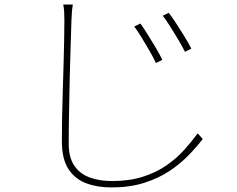

<svg xmlns="http://www.w3.org/2000/svg" viewBox="-20 -777 1040 841"><path d="M595 -674Q606 -659 624 -630.5Q642 -602 660.5 -571Q679 -540 691 -515L663 -501Q653 -523 636 -552.5Q619 -582 601 -611.5Q583 -641 568 -661ZM719 -721Q731 -706 749.5 -678Q768 -650 787 -619Q806 -588 818 -564L790 -550Q780 -571 762.5 -600.5Q745 -630 726.5 -659.5Q708 -689 693 -708ZM299 -757Q296 -739 295 -724Q294 -709 293 -689Q292 -645 289.5 -579.5Q287 -514 285.5 -439Q284 -364 282.5 -288Q281 -212 281 -147Q281 -88 305 -52Q329 -16 372 0Q415 16 471 16Q546 16 604.5 -2.5Q663 -21 707.5 -51.5Q752 -82 785.5 -119Q819 -156 846 -193L868 -168Q841 -133 804.5 -95.5Q768 -58 720 -26.5Q672 5 609.5 24.5Q547 44 468 44Q406 44 357 25.5Q308 7 279.5 -37Q251 -81 251 -159Q251 -208 252 -264.5Q253 -321 255 -380Q257 -439 258.5 -495.5Q260 -552 261 -602Q262 -652 262 -689Q262 -709 261 -726Q260 -743 257 -757Z"/></svg>

Font: Noto Sans KR Thin
Style: Regular
Weight: 100
Designer: Ryoko NISHIZUKA 西塚涼子 (kana, bopomofo & ideographs); Paul D. Hunt (Latin, Greek & Cyrillic); Sandoll Communications 산돌커뮤니
Foundry: Adobe
Version: Version 2.004-H2;hotconv 1.0.118;makeotfexe 2.5.65603